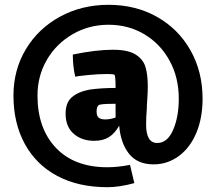

<svg xmlns="http://www.w3.org/2000/svg" viewBox="-20 -656 899 799"><path d="M823 -245Q823 -165 797 -103Q771 -41 724 -6.5Q677 28 619 28Q552 28 517 -16Q482 -60 476 -133Q458 -101 433.5 -85.5Q409 -70 372 -70Q320 -70 286.5 -99.5Q253 -129 253 -183Q253 -229 279 -251.5Q305 -274 352 -283Q401 -290 461 -290Q461 -342 456 -345Q450 -348 427 -348Q388 -348 344.5 -343.5Q301 -339 293 -337Q283 -380 283 -429Q380 -449 450 -449Q513 -449 544.5 -429Q576 -409 585.5 -377Q595 -345 595 -297Q595 -273 593 -245Q591 -217 591 -204Q588 -168 588 -138Q588 -61 634 -61Q677 -61 700.5 -115.5Q724 -170 724 -245Q724 -334 685.5 -404Q647 -474 580.5 -513.5Q514 -553 432 -553Q350 -553 282 -513.5Q214 -474 175 -407Q136 -340 136 -258Q136 -122 212.5 -41Q289 40 427 40Q471 40 521 30L539 106Q477 123 427 123Q306 123 218 76Q130 29 83 -57.5Q36 -144 36 -258Q36 -365 87.5 -451Q139 -537 229.5 -586.5Q320 -636 432 -636Q544 -636 633 -586Q722 -536 772.5 -447Q823 -358 823 -245ZM461 -167V-224H455Q396 -224 390 -218Q382 -211 382 -192Q382 -173 391 -166Q400 -159 418 -159Q439 -159 461 -167Z"/></svg>

Font: Lalezar
Style: Regular
Weight: 400
Designer: Borna Izadpanah
Foundry: Borna Izadpanah
Version: Version 1.003;November 28, 2018;FontCreator 11.5.0.2421 64-b